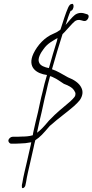

<svg xmlns="http://www.w3.org/2000/svg" viewBox="-20 -775 482 1001"><path d="M24 -44C22 -36 30 -26 38 -26H50C59 -26 71 -26 86 -27C102 -27 121 -29 141 -33C142 -33 142 -33 143 -34C142 -24 139 -14 137 -5L120 70C112 105 101 148 97 176L94 190C94 200 93 206 99 206C104 206 113 197 113 188L116 174C120 146 130 105 138 70L155 -5C157 -18 161 -31 164 -44C190 -61 204 -77 239 -118C296 -168 320 -182 366 -222C380 -235 390 -245 396 -253C412 -276 414 -299 404 -318C393 -342 365 -360 334 -372C301 -390 279 -405 251 -414C269 -478 288 -541 306 -597L316 -607C329 -620 357 -654 370 -664C377 -670 391 -674 404 -669L415 -666C420 -665 425 -665 430 -668C443 -677 448 -698 433 -701L423 -704C401 -712 381 -706 369 -696C358 -688 334 -659 322 -645C331 -674 339 -698 348 -718L350 -719C356 -719 360 -726 363 -737C365 -746 362 -755 357 -755L353 -754C347 -754 341 -748 335 -735C321 -703 310 -666 296 -623C295 -619 291 -617 289 -616C280 -609 270 -604 258 -599C214 -581 176 -541 154 -495C121 -423 171 -391 225 -384C216 -355 208 -324 201 -292C192 -259 186 -225 178 -190C170 -155 161 -123 155 -92C153 -85 152 -77 151 -70C133 -64 109 -63 94 -63C79 -62 67 -62 58 -62H46C37 -62 26 -54 24 -44ZM184 -449C174 -469 193 -501 207 -519C228 -550 258 -563 280 -577C278 -572 279 -567 277 -562C264 -522 248 -467 235 -420C214 -424 190 -432 184 -449ZM197 -190C205 -224 211 -258 220 -292C227 -322 233 -351 241 -378C247 -377 254 -374 259 -371C278 -363 292 -351 313 -338C340 -328 361 -317 370 -297C374 -291 374 -286 373 -281C373 -277 371 -273 368 -269C364 -264 357 -256 346 -246C299 -205 282 -195 235 -146C206 -111 190 -95 173 -83L175 -93C181 -124 189 -156 197 -190Z"/></svg>

Font: Stray Cat
Style: UltCnObl
Weight: 400
Version: Version 1.0